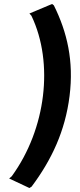

<svg xmlns="http://www.w3.org/2000/svg" viewBox="-20 -761 404 966"><path d="M39 126 26 137 128 185 139 178C240 43 308 -102 330 -278C352 -454 318 -599 251 -734L242 -741L128 -693L138 -682C196 -561 213 -418 196 -278C179 -138 127 5 39 126Z"/></svg>

Font: Falling Sky
Style: ExBdObl
Weight: 400
Designer: Paul D. Hunt
Foundry: Adobe Systems Incorporated
Version: Version 1.02